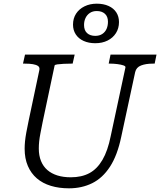

<svg xmlns="http://www.w3.org/2000/svg" viewBox="-20 -1007 871 1044"><path d="M212 -344Q205 -308 200 -283Q195 -258 193 -238Q191 -218 191 -199Q191 -161 203 -131.5Q215 -102 237.5 -82.5Q260 -63 292 -53Q324 -43 365 -43Q424 -43 466 -65.5Q508 -88 537 -137.5Q566 -187 582 -267L662 -640Q664 -647 651 -651.5Q638 -656 618 -658.5Q598 -661 580 -661H571L581 -710H831L821 -661H810Q773 -661 747 -651Q721 -641 715 -615L639 -262Q618 -162 578 -100.5Q538 -39 481.5 -11Q425 17 355 17Q301 17 256.5 3.5Q212 -10 180.5 -37Q149 -64 131.5 -104.5Q114 -145 114 -198Q114 -217 116 -238Q118 -259 123 -286.5Q128 -314 136 -352L194 -626Q197 -641 187 -648Q177 -655 159 -658Q141 -661 116 -661H105L116 -710H386L375 -661H366Q347 -661 326.5 -660Q306 -659 292 -657Q278 -655 277 -651ZM506 -947Q484 -947 468.5 -936.5Q453 -926 445 -909Q437 -892 437 -871Q437 -842 453.5 -827Q470 -812 498 -812Q521 -812 536.5 -822.5Q552 -833 559.5 -850Q567 -867 567 -889Q567 -917 550.5 -932Q534 -947 506 -947ZM498 -772Q462 -772 434.5 -784.5Q407 -797 392 -820Q377 -843 377 -873Q377 -907 393.5 -932.5Q410 -958 439.5 -972.5Q469 -987 506 -987Q543 -987 570.5 -974.5Q598 -962 612.5 -939.5Q627 -917 627 -887Q627 -853 610.5 -827Q594 -801 565 -786.5Q536 -772 498 -772Z"/></svg>

Font: Roboto Serif Light
Style: Italic
Weight: 300
Italic angle: -10°
Version: Version 1.007